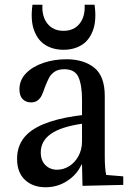

<svg xmlns="http://www.w3.org/2000/svg" viewBox="-20 -780 550 810"><path d="M96 -215Q163 -277 340 -296L326 -258Q237 -245 194.5 -215Q152 -185 152 -137Q152 -103 171.5 -83.5Q191 -64 221 -64Q248 -64 272 -79Q296 -94 311 -121.5Q326 -149 326 -184V-86H324Q305 -44 264 -17Q223 10 172 10Q119 10 85.5 -21Q52 -52 52 -110Q52 -174 96 -215ZM260 -530Q333 -530 377.5 -494.5Q422 -459 422 -375V-120Q422 -70 428 -42L500 -36V0L328 4L326 -86V-359Q326 -421 311 -454.5Q296 -488 251 -488Q226 -488 210.5 -477.5Q195 -467 187 -452Q179 -437 169 -411Q162 -390 156 -377.5Q150 -365 139 -356.5Q128 -348 111 -348Q89 -348 75.5 -362Q62 -376 62 -403Q62 -442 89.5 -470.5Q117 -499 162.5 -514.5Q208 -530 260 -530ZM159 -760Q156 -711 180 -680.5Q204 -650 248 -650Q292 -650 316 -680.5Q340 -711 337 -760H379Q388 -694 372 -651.5Q356 -609 323.5 -589.5Q291 -570 248 -570Q205 -570 172.5 -589.5Q140 -609 124 -651.5Q108 -694 117 -760Z"/></svg>

Font: Minipax
Style: Regular
Weight: 400
Designer: Raphaël Ronot
Foundry: Velvetyne Type Foundry
Version: Version 1.000